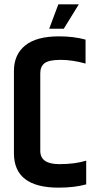

<svg xmlns="http://www.w3.org/2000/svg" viewBox="-20 -857 445 882"><path d="M44 -531Q44 -606 95.5 -648Q147 -690 251 -690Q319 -690 373 -675V-565Q313 -582 258.5 -582Q204 -582 184.5 -566.5Q165 -551 165 -521V-164Q165 -103 252 -103Q325 -103 376 -119V-10Q322 5 249 5Q44 5 44 -153ZM248 -837H342L273 -725H206Z"/></svg>

Font: Khand SemiBold
Style: Regular
Weight: 600
Designer: Devanagari: Sanchit Sawaria, Jyotish Sonowal; Latin: Satya Rajpurohit
Foundry: Indian Type Foundry
Version: Version 1.101;PS 1.0;hotconv 1.0.78;makeotf.lib2.5.61930; tt